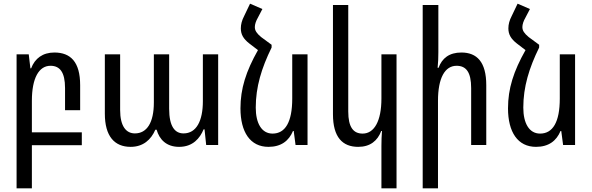

<svg xmlns="http://www.w3.org/2000/svg" viewBox="-20 -787 3212 1042"><path d="M70 235H153V1H424V-69H153V-240C153 -363 191 -430 254 -430C305 -430 333 -395 333 -309V-189H415V-325C415 -451 363 -502 275 -502C212 -502 169 -470 149 -416H145L136 -492H70Z M689 10C757 10 800 -29 823 -83H830C845 -30 883 10 952 10C1027 10 1065 -37 1085 -85H1090L1099 0H1164V-492H1081V-238C1081 -131 1046 -63 976 -63C930 -63 898 -99 898 -197V-492H815V-231C815 -121 777 -63 712 -63C665 -63 632 -101 632 -190V-492H549V-170C549 -48 601 10 689 10Z M1454 -544 1397 -586C1373 -606 1363 -621 1363 -640C1363 -655 1369 -673 1380 -692L1404 -738L1337 -767L1305 -700C1293 -677 1287 -655 1287 -633C1287 -600 1301 -576 1333 -551L1380 -515C1315 -400 1285 -306 1285 -199C1285 -70 1338 10 1437 10C1506 10 1548 -23 1570 -76H1574L1584 0H1649V-492H1566V-252C1566 -124 1528 -62 1459 -62C1400 -62 1368 -118 1368 -203C1368 -315 1399 -417 1454 -529Z M2132 235V-492H2050V-252C2050 -130 2011 -62 1948 -62C1898 -62 1870 -96 1870 -182V-760H1787V-167C1787 -42 1839 10 1924 10C1989 10 2029 -23 2049 -76H2053C2051 -49 2050 -23 2050 5V235Z M2359 -760H2274V235H2357V-240C2357 -363 2394 -430 2458 -430C2510 -430 2537 -395 2537 -309V0H2619V-325C2619 -451 2568 -502 2484 -502C2418 -502 2379 -471 2360 -419H2355C2358 -447 2359 -475 2359 -503Z M2906 -544 2849 -586C2825 -606 2815 -621 2815 -640C2815 -655 2821 -673 2832 -692L2856 -738L2789 -767L2757 -700C2745 -677 2739 -655 2739 -633C2739 -600 2753 -576 2785 -551L2832 -515C2767 -400 2737 -306 2737 -199C2737 -70 2790 10 2889 10C2958 10 3000 -23 3022 -76H3026L3036 0H3101V-492H3018V-252C3018 -124 2980 -62 2911 -62C2852 -62 2820 -118 2820 -203C2820 -315 2851 -417 2906 -529Z"/></svg>

Font: Noto Sans Armenian Condensed
Style: Regular
Weight: 400
Width: 3
Designer: Monotype Design Team
Foundry: Monotype Imaging Inc.
Version: Version 2.008